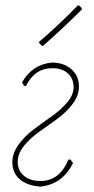

<svg xmlns="http://www.w3.org/2000/svg" viewBox="-20 -689 349 715"><path d="M270 -669 275 -668 285 -658 284 -653Q215 -584 140 -518L135 -519L124 -532Q193 -590 270 -669ZM132 6Q82 3 54 -21Q26 -45 26 -85Q26 -119 49.5 -151Q73 -183 106.5 -208Q140 -233 173.5 -256.5Q207 -280 230.5 -308Q254 -336 254 -364Q254 -397 232.5 -416Q211 -435 175 -435Q109 -435 77 -369H70L62 -382Q100 -449 173 -456Q218 -456 246 -431Q274 -406 274 -367Q274 -333 250.5 -302Q227 -271 193.5 -246.5Q160 -222 126.5 -198.5Q93 -175 69.5 -146Q46 -117 46 -86Q46 -54 69 -34.5Q92 -15 131 -15Q202 -15 235 -95H242L252 -82Q214 -4 132 6Z"/></svg>

Font: Alegreya Sans SC Thin
Style: Italic
Weight: 100
Italic angle: -7°
Designer: Juan Pablo del Peral
Foundry: Huerta Tipografica
Version: Version 2.007